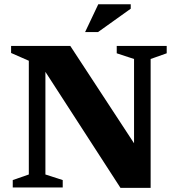

<svg xmlns="http://www.w3.org/2000/svg" viewBox="-20 -904 856 926"><path d="M119 -62.5V-611L33.5 -648.5V-682.5H319L663.5 -156.5L626.5 -120.5V-619.5L543 -647V-682.5H784V-647L706.5 -619.5V2H561L165 -610L199 -626.5V-62.5L282.5 -35.5V0H41.5V-35.5ZM390.5 -749.5 454 -883.5H610.5V-862L453 -749.5Z"/></svg>

Font: Newsreader
Style: Bold
Weight: 700
Designer: Hugues Gentile
Foundry: Production Type
Version: Version 1.003